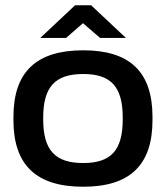

<svg xmlns="http://www.w3.org/2000/svg" viewBox="-20 -700 630 729"><path d="M31 -256V-244C31 -73 118 9 296 9C473 9 559 -73 559 -244V-256C559 -427 473 -509 296 -509C118 -509 31 -427 31 -256ZM133 -556H231L295 -612L360 -556H458L326 -680H265ZM144 -247V-253C144 -370 189 -419 296 -419C402 -419 446 -370 446 -253V-247C446 -130 402 -81 296 -81C189 -81 144 -130 144 -247Z"/></svg>

Font: LT Wave Medium
Style: Regular
Weight: 500
Designer: Daniel Lyons
Version: Version 2.5 (Glyphs App)